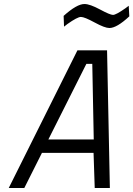

<svg xmlns="http://www.w3.org/2000/svg" viewBox="-20 -945 670 965"><path d="M414.1 -624 223.1 -244.1H451.2L443.8 -624ZM23.9 0 369.1 -691.9H518.1L532.2 0H456.1L450.2 -176.8H190.9L102.1 0ZM529.8 -804.2Q506.8 -804.2 455.6 -832Q404.3 -859.9 386.7 -859.9Q369.1 -859.9 318.8 -824.2L301.8 -811L299.8 -865.2Q366.7 -925.3 404.8 -924.8Q431.6 -924.8 482.4 -897.5Q533.2 -870.1 547.9 -870.1Q563 -870.1 610.8 -903.8L627 -916L629.9 -862.8Q566.9 -804.2 529.8 -804.2Z"/></svg>

Font: TitilliumWeb-Italic
Style: Italic
Weight: 400
Italic angle: -13°
Version: Version 1.001;PS 57.000;hotconv 1.0.70;makeotf.lib2.5.55311